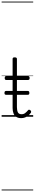

<svg xmlns="http://www.w3.org/2000/svg" viewBox="-20 -1435 428 2360"><path d="M240 17Q205 17 181.5 2.5Q158 -12 146.5 -40Q135 -68 135 -107V-452H57Q47 -452 42.5 -457.5Q38 -463 38 -475Q38 -488 42.5 -494Q47 -500 57 -500H135V-711Q135 -721 141 -725.5Q147 -730 160 -730Q174 -730 181 -725.5Q188 -721 188 -711V-500H324Q335 -500 339.5 -494Q344 -488 344 -475Q344 -463 339.5 -457.5Q335 -452 324 -452H188V-119Q188 -78 199.5 -54.5Q211 -31 246 -31Q271 -31 289 -45Q307 -59 324 -79Q331 -88 338.5 -86.5Q346 -85 354 -79Q361 -72 362.5 -64.5Q364 -57 360 -50Q346 -29 327.5 -14Q309 1 287 9Q265 17 240 17ZM54 -270Q43 -270 39 -276Q35 -282 35 -292Q35 -303 39 -310Q43 -317 54 -317H322Q333 -317 337 -310Q341 -303 341 -292Q341 -282 337 -276Q333 -270 322 -270ZM0 895H388V905H0ZM0 -20H388V0H0ZM0 -505H388V-500H0ZM0 -1415H388V-1405H0Z"/></svg>

Font: Playwrite BE WAL Guides
Style: Regular
Weight: 400
Designer: Veronika Burian, José Scaglione
Foundry: TypeTogether
Version: Version 1.003